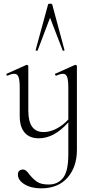

<svg xmlns="http://www.w3.org/2000/svg" viewBox="-20 -750 521 1051"><path d="M401 -388V70Q401 164 349.5 222.5Q298 281 205 281Q151 281 114.5 259Q78 237 78 205Q78 191 86 184.5Q94 178 105 178Q115 178 123 184.5Q131 191 141 205Q162 231 183.5 245.5Q205 260 247 260Q296 260 325 224Q354 188 354 94V-80Q313 -35 273.5 -14Q234 7 192 7Q142 7 115 -24Q88 -55 88 -115V-270Q88 -311 81.5 -328.5Q75 -346 58 -346Q43 -346 22 -336H20Q16 -336 15 -341Q14 -346 18 -347L123 -394L126 -395Q129 -395 132 -393Q135 -391 135 -388V-145Q135 -85 156 -56Q177 -27 219 -27Q253 -27 289 -45.5Q325 -64 354 -96V-270Q354 -311 347.5 -328.5Q341 -346 325 -346Q310 -346 289 -336H287Q283 -336 281.5 -341Q280 -346 284 -347L389 -394L393 -395Q395 -395 398 -393Q401 -391 401 -388ZM323 -474 254 -653 186 -474Q186 -472 182 -472Q179 -472 176.5 -473.5Q174 -475 175 -476L243 -725Q244 -730 254 -730Q265 -730 266 -725L333 -476Q335 -474 329.5 -472.5Q324 -471 323 -474Z"/></svg>

Font: Cormorant Infant Light
Style: Regular
Weight: 300
Designer: Christian Thalmann (Catharsis Fonts)
Version: Version 3.000